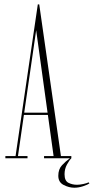

<svg xmlns="http://www.w3.org/2000/svg" viewBox="-20 -722 428 876"><path d="M4.5 0V-10H51L152.5 -702H159L258 -10H305.5V0Q296 9.5 285.2 29.2Q274.5 49 274.5 73Q274.5 103 292.2 112Q310 121 331.5 121Q344 121 360 117.5Q376 114 384.5 110L388 114.5Q378.5 121.5 358.2 128Q338 134.5 319 134.5Q295 134.5 270.5 122Q246 109.5 246 80Q246 50 262.8 32Q279.5 14 299 0H181V-10H224.5L198.5 -197.5H89L62 -10H105.5V0ZM90.5 -208H197L145 -584Z"/></svg>

Font: Imbue 100pt Thin
Style: Regular
Weight: 100
Designer: Tyler Finck
Foundry: Etcetera Type Company
Version: Version 1.102; ttfautohint (v1.8.3)